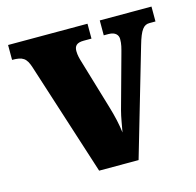

<svg xmlns="http://www.w3.org/2000/svg" viewBox="-84 -623 724 710"><g transform="rotate(-15 277.5 -268.0)"><path d="M72 -433 211 0H362L481 -408C497 -464 510 -479 532 -479H555V-536H357V-479H375C402 -479 412 -465 412 -450C412 -430 408 -417 402 -395L347 -195C340 -169 336 -140 331 -114C327 -146 320 -178 308 -218L252 -406C248 -419 244 -433 244 -449C244 -468 253 -479 280 -479H310V-536H6V-479C47 -479 60 -470 72 -433Z"/></g></svg>

Font: Noto Serif Armenian Condensed Black
Style: Regular
Weight: 900
Width: 3
Designer: Monotype Design Team
Foundry: Monotype Imaging Inc.
Version: Version 2.008